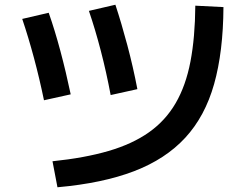

<svg xmlns="http://www.w3.org/2000/svg" viewBox="-20 -765 1040 812"><path d="M202 -83Q338 -97 439 -126.5Q540 -156 610 -205.5Q680 -255 723 -329Q766 -403 785.5 -505Q805 -607 806 -741L925 -735Q924 -546 885.5 -409.5Q847 -273 763.5 -182.5Q680 -92 547 -41Q414 10 223 27ZM166 -341Q147 -433 123.5 -520.5Q100 -608 74 -685L186 -711Q212 -637 235.5 -549Q259 -461 279 -366ZM448 -363Q430 -459 406.5 -549.5Q383 -640 356 -719L468 -745Q494 -666 518.5 -574Q543 -482 561 -388Z"/></svg>

Font: M PLUS 1 Thin SemiBold
Style: Regular
Weight: 600
Version: Version 1.001